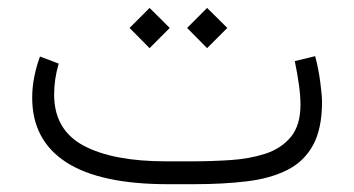

<svg xmlns="http://www.w3.org/2000/svg" viewBox="-20 -472 908 492"><path d="M476.1 0H410.2Q236.3 0 149.4 -56.4Q62.5 -112.8 62.5 -221.7Q62.5 -249 67.9 -275.6Q73.2 -302.2 82.5 -327.1L130.4 -309.1Q118.7 -269.5 118.7 -229Q119.1 -138.7 194.6 -98.6Q270 -58.6 405.3 -58.6H472.7Q521.5 -58.6 570.3 -61.8Q619.1 -64.9 659.9 -78.1Q700.7 -91.3 725.3 -121.1Q750 -150.9 750 -204.1Q750 -225.6 746.1 -254.2Q742.2 -282.7 735.4 -315.4L787.6 -328.1Q796.4 -294.9 800.8 -260.7Q805.2 -226.6 805.2 -211.4Q805.2 -142.1 782.2 -100.1Q759.3 -58.1 716.1 -36.4Q672.9 -14.6 612.3 -7.3Q551.8 0 476.1 0ZM459.5 -400.4 510.7 -451.7 562.5 -400.4 510.7 -348.6ZM312 -400.4 363.3 -451.7 415 -400.4 363.3 -348.6Z"/></svg>

Font: Vazir Thin
Style: Thin
Weight: 100
Designer: Saber Rastikerdar
Foundry: Saber Rastikerdar
Version: Version 30.0.0